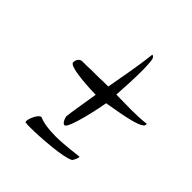

<svg xmlns="http://www.w3.org/2000/svg" viewBox="-145 -569 691 691"><g transform="rotate(45 200.5 -224.0)"><path d="M195 -69C213 -69 242 -209 245 -231C267 -236 401 -253 401 -277V-282C376 -279 351 -278 324 -278C299 -278 273 -279 249 -279C252 -323 254 -368 254 -412C254 -423 253 -436 252 -451C251 -465 246 -472 239 -472C232 -407 219 -342 208 -279C192 -279 176 -279 159 -278H127C110 -277 94 -277 78 -277C66 -277 57 -266 57 -251C57 -230 180 -226 197 -226C195 -212 177 -106 177 -97C178 -86 186 -69 195 -69ZM115 24C164 24 277 16 303 0C306 -3 314 -20 314 -25C314 -26 314 -27 313 -27C296 -26 247 -18 200 -18C167 -18 136 -22 117 -31H115C103 -31 87 3 87 17C87 21 88 23 90 23H92C96 24 104 24 115 24Z"/></g></svg>

Font: Comforter
Style: Regular
Weight: 400
Designer: Robert E. Leuschke
Foundry: Robert E. Leuschke
Version: Version 1.013; ttfautohint (v1.8.3)